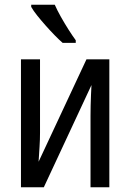

<svg xmlns="http://www.w3.org/2000/svg" viewBox="-20 -786 554 806"><path d="M148 -229Q148 -215 147.5 -200Q147 -185 146 -169.5Q145 -154 144 -138Q143 -122 142 -107L343 -537H439V0H360V-300Q360 -319 360.5 -342Q361 -365 362 -387.5Q363 -410 364 -429L164 0H68V-537H148ZM210 -766Q220 -743 235.5 -715.5Q251 -688 267.5 -662Q284 -636 298 -617V-606H243Q228 -619 209 -638.5Q190 -658 171 -679.5Q152 -701 136 -721Q120 -741 111 -757V-766Z"/></svg>

Font: Noto Sans Display Condensed
Style: Regular
Weight: 400
Width: 3
Designer: Monotype Design Team
Foundry: Monotype Imaging Inc.
Version: Version 2.003